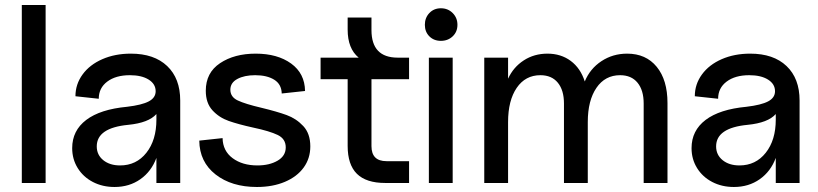

<svg xmlns="http://www.w3.org/2000/svg" viewBox="-20 -730 3262 766"><path d="M162 -710V0H67V-710Z M268 -139Q268 -209 324 -251.5Q380 -294 487 -304Q546 -311 573.5 -325.5Q601 -340 601 -366Q601 -395 573 -412.5Q545 -430 498 -430Q442 -430 408 -404.5Q374 -379 374 -336L281 -346Q281 -394 309.5 -433Q338 -472 388.5 -494Q439 -516 502 -516Q595 -516 647 -466.5Q699 -417 699 -329V0H604V-100Q584 -46 540 -15Q496 16 437 16Q389 16 350.5 -4Q312 -24 290 -59.5Q268 -95 268 -139ZM459 -70Q524 -70 564 -120.5Q604 -171 604 -253V-275Q573 -240 492 -232Q366 -220 366 -146Q366 -112 392 -91Q418 -70 459 -70Z M775 -169 868 -179Q869 -128 908 -99Q947 -70 1007 -70Q1055 -70 1087.5 -89Q1120 -108 1120 -142Q1120 -176 1088 -191.5Q1056 -207 990 -221Q931 -234 892.5 -247.5Q854 -261 827.5 -290Q801 -319 801 -368Q801 -440 858 -478Q915 -516 1000 -516Q1087 -516 1141.5 -476.5Q1196 -437 1197 -367L1104 -357Q1103 -394 1074 -412Q1045 -430 998 -430Q955 -430 927 -415Q899 -400 899 -372Q899 -343 929 -329Q959 -315 1023 -300Q1085 -285 1123.5 -271Q1162 -257 1190 -227Q1218 -197 1218 -146Q1218 -98 1191.5 -61.5Q1165 -25 1116.5 -4.5Q1068 16 1005 16Q904 16 840 -34Q776 -84 775 -169Z M1367 -414H1259V-500H1411Q1367 -536 1367 -612V-660H1462V-610Q1462 -500 1567 -500H1612V-414H1462V-147Q1462 -87 1522 -87H1612V0H1517Q1441 0 1404 -36.5Q1367 -73 1367 -148Z M1786 -500V0H1691V-500ZM1739 -697Q1767 -697 1786 -678Q1805 -659 1805 -631Q1805 -603 1786 -585Q1767 -567 1739 -567Q1711 -567 1693 -585Q1675 -603 1675 -631Q1675 -659 1693 -678Q1711 -697 1739 -697Z M2454 -430Q2394 -430 2359.5 -379.5Q2325 -329 2325 -243V0H2230V-317Q2230 -370 2205.5 -400Q2181 -430 2136 -430Q2076 -430 2041.5 -379.5Q2007 -329 2007 -243V0H1912V-500H2007V-416Q2028 -462 2069.5 -489Q2111 -516 2164 -516Q2218 -516 2257 -487Q2296 -458 2313 -405Q2334 -456 2379.5 -486Q2425 -516 2482 -516Q2557 -516 2600 -463.5Q2643 -411 2643 -319V0H2548V-317Q2548 -370 2523.5 -400Q2499 -430 2454 -430Z M2739 -139Q2739 -209 2795 -251.5Q2851 -294 2958 -304Q3017 -311 3044.5 -325.5Q3072 -340 3072 -366Q3072 -395 3044 -412.5Q3016 -430 2969 -430Q2913 -430 2879 -404.5Q2845 -379 2845 -336L2752 -346Q2752 -394 2780.5 -433Q2809 -472 2859.5 -494Q2910 -516 2973 -516Q3066 -516 3118 -466.5Q3170 -417 3170 -329V0H3075V-100Q3055 -46 3011 -15Q2967 16 2908 16Q2860 16 2821.5 -4Q2783 -24 2761 -59.5Q2739 -95 2739 -139ZM2930 -70Q2995 -70 3035 -120.5Q3075 -171 3075 -253V-275Q3044 -240 2963 -232Q2837 -220 2837 -146Q2837 -112 2863 -91Q2889 -70 2930 -70Z"/></svg>

Font: MedMera Sans Display
Style: Regular
Weight: 500
Designer: Kasper Nordkvist
Foundry: UNCUT.wtf
Version: Version 1.300